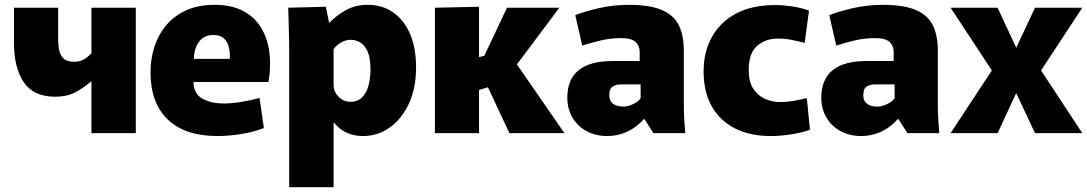

<svg xmlns="http://www.w3.org/2000/svg" viewBox="-20 -552 4507 796"><path d="M359 0V-214H357Q326 -187 291.5 -169Q257 -151 209 -151Q119 -151 78.5 -211Q38 -271 38 -374V-520H221V-391Q221 -373 224 -350.5Q227 -328 241 -312Q255 -296 287 -296Q312 -296 329 -306.5Q346 -317 359 -331V-520H543V0Z M881 12Q747 12 675.5 -56.5Q604 -125 604 -253Q604 -306 619.5 -356Q635 -406 667.5 -445.5Q700 -485 750.5 -508.5Q801 -532 870 -532Q941 -532 989 -506Q1037 -480 1063.5 -435.5Q1090 -391 1097 -333.5Q1104 -276 1093 -212H782Q783 -163 819 -143Q855 -123 907 -123Q943 -123 983.5 -130Q1024 -137 1056 -146L1074 -21Q1029 -4 978 4Q927 12 881 12ZM865 -407Q825 -407 804.5 -378Q784 -349 784 -308H932Q933 -312 933 -315Q933 -318 933 -321Q933 -341 927.5 -361Q922 -381 907 -394Q892 -407 865 -407Z M1179 -331Q1179 -377 1177.5 -428Q1176 -479 1175 -520L1331 -524L1344 -459H1347Q1376 -489 1415 -510.5Q1454 -532 1504 -532Q1566 -532 1611 -500Q1656 -468 1680.5 -410Q1705 -352 1705 -273Q1705 -187 1675.5 -123Q1646 -59 1596 -23.5Q1546 12 1485 12Q1410 12 1365 -43H1363V224H1179ZM1433 -130Q1464 -130 1482 -149Q1500 -168 1508 -198.5Q1516 -229 1516 -264Q1516 -313 1503.5 -339.5Q1491 -366 1472.5 -376.5Q1454 -387 1435 -387Q1412 -387 1392.5 -375Q1373 -363 1363 -348V-196Q1364 -171 1384 -150.5Q1404 -130 1433 -130Z M1783 -520 1966 -524V-315L1988 -321L2082 -520H2299L2123 -285L2320 0H2092L2003 -190L1966 -179V0H1783Z M2498 12Q2449 12 2411.5 -8.5Q2374 -29 2353 -65Q2332 -101 2332 -147Q2332 -299 2520 -299H2632V-337Q2632 -362 2615 -378Q2598 -394 2554 -394Q2510 -394 2467 -383.5Q2424 -373 2394 -363L2365 -489Q2401 -504 2462 -518Q2523 -532 2587 -532Q2674 -532 2724 -510.5Q2774 -489 2794.5 -447Q2815 -405 2815 -342V-120Q2815 -88 2817 -55.5Q2819 -23 2821 0H2689L2652 -58H2649Q2618 -23 2579 -5.5Q2540 12 2498 12ZM2564 -110Q2582 -110 2604 -120Q2626 -130 2636 -145V-202H2552Q2535 -202 2520.5 -193.5Q2506 -185 2506 -157Q2506 -133 2522 -121.5Q2538 -110 2564 -110Z M3175 12Q3091 12 3028.5 -19Q2966 -50 2931.5 -110Q2897 -170 2897 -257Q2897 -335 2930.5 -397Q2964 -459 3030 -495Q3096 -531 3195 -531Q3226 -531 3263.5 -525.5Q3301 -520 3334 -508L3316 -374Q3295 -380 3265.5 -386Q3236 -392 3205 -392Q3153 -392 3118.5 -361.5Q3084 -331 3084 -262Q3084 -213 3103 -184Q3122 -155 3152 -142Q3182 -129 3214 -129Q3244 -129 3273.5 -134.5Q3303 -140 3325 -145L3338 -14Q3309 -3 3263 4.5Q3217 12 3175 12Z M3551 12Q3502 12 3464.5 -8.5Q3427 -29 3406 -65Q3385 -101 3385 -147Q3385 -299 3573 -299H3685V-337Q3685 -362 3668 -378Q3651 -394 3607 -394Q3563 -394 3520 -383.5Q3477 -373 3447 -363L3418 -489Q3454 -504 3515 -518Q3576 -532 3640 -532Q3727 -532 3777 -510.5Q3827 -489 3847.5 -447Q3868 -405 3868 -342V-120Q3868 -88 3870 -55.5Q3872 -23 3874 0H3742L3705 -58H3702Q3671 -23 3632 -5.5Q3593 12 3551 12ZM3617 -110Q3635 -110 3657 -120Q3679 -130 3689 -145V-202H3605Q3588 -202 3573.5 -193.5Q3559 -185 3559 -157Q3559 -133 3575 -121.5Q3591 -110 3617 -110Z M4116 0H3921L4092 -260L3921 -520H4116L4193 -354L4271 -520H4467L4296 -260L4467 0H4271L4193 -166Z"/></svg>

Font: Murecho ExtraBold
Style: Regular
Weight: 800
Designer: Neil Summerour
Foundry: Positype
Version: Version 1.010; ttfautohint (v1.8.3)